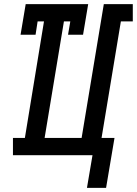

<svg xmlns="http://www.w3.org/2000/svg" viewBox="-20 -755 666 934"><path d="M496 159H403L430 0H43V-84H101L194 -651H163L153 -586H80L105 -735H409L384 -586H311L322 -651H291L197 -84H377L485 -735H626V-651H568L474 -84H537Z"/></svg>

Font: Iosevka Curly Slab MdExObl
Style: Regular
Weight: 500
Width: 7
Italic angle: -9°
Monospace: yes
Designer: Belleve Invis
Foundry: Belleve Invis
Version: Version 11.1.0; ttfautohint (v1.8.3)